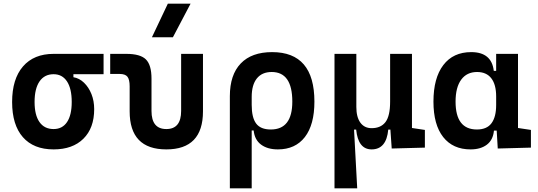

<svg xmlns="http://www.w3.org/2000/svg" viewBox="-20 -815 2970 1060"><path d="M275.9 9.8Q165.5 9.8 106.2 -57.9Q46.9 -125.5 46.9 -252Q46.9 -378.9 106.9 -448.2Q167 -517.6 275.9 -517.6H551.8V-405.3H385.3V-388.7Q418 -383.3 443.8 -358.4Q469.7 -333.5 484.9 -295.7Q500 -257.8 500 -212.4Q500 -107.9 440.4 -49.1Q380.9 9.8 275.9 9.8ZM275.9 -102.5Q324.2 -102.5 350.1 -141.1Q376 -179.7 376 -252Q376 -325.7 349.9 -365.5Q323.7 -405.3 275.9 -405.3Q225.6 -405.3 198.2 -365.5Q170.9 -325.7 170.9 -252Q170.9 -179.7 198 -141.1Q225.1 -102.5 275.9 -102.5Z M898.4 9.8Q695.8 9.8 695.8 -200.2V-338.4Q695.8 -376 683.6 -391.4Q671.4 -406.7 641.1 -406.7H588.4V-517.6H677.7Q754.4 -517.6 785.4 -487.1Q816.4 -456.5 816.4 -380.9V-202.6Q816.4 -102.5 898.4 -102.5Q980 -102.5 980 -202.6V-517.6H1100.6V-200.2Q1100.6 9.8 898.4 9.8ZM818.8 -609.4 906.7 -794.9H1032.2L934.6 -609.4Z M1514.2 9.8Q1457 9.8 1421.4 -16.6Q1385.7 -43 1380.4 -94.7H1369.6V224.6H1249V-284.2Q1249 -401.9 1309.1 -464.6Q1369.1 -527.3 1482.4 -527.3Q1715.8 -527.3 1715.8 -253.9Q1715.8 -126.5 1663.1 -58.3Q1610.4 9.8 1514.2 9.8ZM1369.6 -235.8Q1369.6 -165.5 1394.3 -132.8Q1418.9 -100.1 1475.1 -100.1Q1593.8 -100.1 1593.8 -253.9Q1593.8 -417.5 1480 -417.5Q1426.8 -417.5 1398.2 -382.1Q1369.6 -346.7 1369.6 -279.8Z M2031.7 9.8Q1957 9.8 1946.3 -99.6H1934.6L1952.1 224.6H1826.7V-517.6H1947.3V-224.6Q1947.3 -168.5 1969.5 -137.9Q1991.7 -107.4 2031.7 -107.4Q2082.5 -107.4 2108.2 -141.1Q2133.8 -174.8 2133.8 -253.9V-517.6H2254.4V-108.4L2325.7 -97.7V0L2142.6 4.9L2135.3 -99.6H2123.5Q2113.3 9.8 2031.7 9.8Z M2578.1 9.8Q2480.5 9.8 2426.8 -58.3Q2373 -126.5 2373 -253.9Q2373 -384.3 2427.5 -455.8Q2481.9 -527.3 2581.5 -527.3Q2694.3 -527.3 2706.1 -423.8H2719.2V-517.6H2839.8V-108.4L2911.1 -97.7V0L2728 4.9L2722.2 -93.8H2707Q2702.1 -42 2667.7 -16.1Q2633.3 9.8 2578.1 9.8ZM2719.2 -235.4V-282.2Q2719.2 -348.1 2692.4 -382.8Q2665.5 -417.5 2613.8 -417.5Q2557.1 -417.5 2526.1 -375Q2495.1 -332.5 2495.1 -253.9Q2495.1 -100.1 2612.8 -100.1Q2668 -100.1 2693.6 -134.8Q2719.2 -169.4 2719.2 -235.4Z"/></svg>

Font: Cascadia Mono PL SemiBold
Style: Regular
Weight: 600
Monospace: yes
Designer: Aaron Bell
Foundry: Saja Typeworks
Version: Version 2404.023; ttfautohint (v1.8.4)